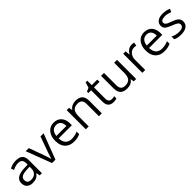

<svg xmlns="http://www.w3.org/2000/svg" viewBox="413 -2224 3800 3800"><g transform="rotate(-45 2312.5 -324.5)"><path d="M231.9 -57.1Q307.6 -57.1 350.8 -98.6Q394 -140.1 394 -214.8V-263.2L313 -259.8Q216.3 -256.3 173.6 -229.7Q130.9 -203.1 130.9 -153.3Q130.9 -57.6 231.9 -57.1ZM475.1 -365.2V0H415L398.9 -76.2H395Q355 -25.9 315.2 -8.1Q275.4 9.8 206.1 9.8Q136.7 9.8 91.3 -31.2Q45.9 -72.3 45.9 -147.9Q45.9 -310.1 305.2 -317.9L396 -320.8V-354Q396 -417 368.9 -447Q341.8 -477.1 278.3 -477.1Q214.8 -477.1 130.9 -436L106 -498Q190.4 -543.9 286.6 -543.9Q382.8 -543.9 429 -501.5Q475.1 -459 475.1 -365.2Z M808.1 -73.2Q816.4 -112.3 970.2 -535.2H1057.1L854 0H759.3L556.2 -535.2H643.1L758.3 -217.8Q797.4 -106.4 804.2 -73.2Z M1199.2 -318.8H1479Q1479 -395.5 1444.8 -436.3Q1410.6 -477.1 1346.7 -477.1Q1282.7 -477.1 1244.4 -435.1Q1206.1 -393.1 1199.2 -318.8ZM1369.1 9.8Q1250.5 9.8 1181.9 -62.5Q1113.3 -134.8 1113.3 -263.7Q1113.3 -392.6 1177 -468.8Q1240.7 -544.9 1344.7 -544.9Q1448.7 -544.9 1507.3 -478.8Q1565.9 -412.6 1565.9 -304.2V-252.9H1197.3Q1199.7 -158.7 1245.1 -109.9Q1290.5 -61 1374.5 -61Q1458.5 -61 1543 -97.2V-24.9Q1500 -6.3 1461.7 1.7Q1423.3 9.8 1369.1 9.8Z M2070.3 0V-346.2Q2070.3 -411.6 2040.5 -443.8Q2010.7 -476.1 1947.3 -476.1Q1863.3 -476.1 1824.2 -430.7Q1785.2 -385.3 1785.2 -280.8V0H1704.1V-535.2H1770L1783.2 -461.9H1787.1Q1812 -501.5 1856.9 -523.2Q1901.9 -544.9 1957 -544.9Q2053.7 -544.9 2102.5 -498.3Q2151.4 -451.7 2151.4 -349.1V0Z M2323.7 -153.8V-472.2H2247.1V-511.2L2323.7 -544.9L2357.9 -659.2H2404.8V-535.2H2560.1V-472.2H2404.8V-157.2Q2404.8 -108.9 2427.7 -83Q2450.7 -57.1 2490.7 -57.1Q2530.8 -57.1 2564 -66.9V-4.9Q2533.7 9.8 2479 9.8Q2323.7 9.8 2323.7 -153.8Z M2747.1 -535.2V-188Q2747.1 -122.6 2776.9 -90.3Q2806.6 -58.1 2870.1 -58.1Q2954.1 -58.1 2992.9 -104Q3031.7 -149.9 3031.7 -253.9V-535.2H3112.8V0H3045.9L3034.2 -71.8H3029.8Q3004.9 -32.2 2960.7 -11.2Q2916.5 9.8 2859.9 9.8Q2762.2 9.8 2713.6 -36.6Q2665 -83 2665 -185.1V-535.2Z M3528.8 -544.9Q3564.5 -544.9 3592.8 -539.1L3581.5 -463.9Q3548.3 -471.2 3522.9 -471.2Q3458 -471.2 3411.9 -418.5Q3365.7 -365.7 3365.7 -287.1V0H3284.7V-535.2H3351.6L3360.8 -436H3364.7Q3426.8 -544.9 3528.8 -544.9Z M3729 -318.8H4008.8Q4008.8 -395.5 3974.6 -436.3Q3940.4 -477.1 3876.5 -477.1Q3812.5 -477.1 3774.2 -435.1Q3735.8 -393.1 3729 -318.8ZM3898.9 9.8Q3780.3 9.8 3711.7 -62.5Q3643.1 -134.8 3643.1 -263.7Q3643.1 -392.6 3706.8 -468.8Q3770.5 -544.9 3874.5 -544.9Q3978.5 -544.9 4037.1 -478.8Q4095.7 -412.6 4095.7 -304.2V-252.9H3727.1Q3729.5 -158.7 3774.9 -109.9Q3820.3 -61 3904.3 -61Q3988.3 -61 4072.8 -97.2V-24.9Q4029.8 -6.3 3991.5 1.7Q3953.1 9.8 3898.9 9.8Z M4501 -139.2Q4501 -170.4 4473.9 -192.6Q4446.8 -214.8 4370.1 -244.1Q4293.5 -273.4 4246.6 -304.2Q4199.7 -335 4199.7 -401.9Q4199.7 -469.2 4252.9 -507.1Q4306.2 -544.9 4396 -544.9Q4485.8 -544.9 4567.9 -509.8L4539.1 -443.8Q4458.5 -477.1 4397 -477.1Q4335.4 -477.1 4306.2 -458.7Q4276.9 -440.4 4276.9 -414.1Q4276.9 -387.7 4287.8 -372.6Q4298.8 -357.4 4323.5 -343.8Q4348.1 -330.1 4430.2 -299.8Q4512.2 -269.5 4545.7 -234.4Q4579.1 -199.2 4579.1 -146Q4579.1 -71.3 4523.4 -30.8Q4467.8 9.8 4364.3 9.8Q4260.7 9.8 4201.2 -23.9V-99.1Q4284.2 -57.1 4369.1 -57.1Q4501 -57.1 4501 -139.2Z"/></g></svg>

Font: OpenSans
Style: Regular
Weight: 400
Foundry: Ascender Corporation
Version: Version 1.10